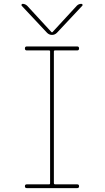

<svg xmlns="http://www.w3.org/2000/svg" viewBox="-20 -970 540 990"><path d="M262.7 -710Q257.8 -710 257.8 -705.1V-25.4Q257.8 -20.5 262.7 -19.5H377.9Q387.7 -19.5 387.7 -9.8Q387.7 0 377.9 0H118.2Q108.4 0 108.4 -9.8Q108.4 -19.5 118.2 -19.5H233.4Q238.3 -19.5 238.3 -25.4V-705.1Q238.3 -710 233.4 -710H118.2Q108.4 -710 108.4 -720.2Q108.4 -730.5 118.2 -730.5H377.9Q387.7 -730.5 387.7 -720.2Q387.7 -710 377.9 -710ZM222.7 -800.8 91.8 -940.4Q89.8 -943.4 91.3 -946.8Q92.8 -950.2 96.7 -950.2Q109.4 -950.2 120.1 -940.4L246.1 -803.7H248H250L376 -940.4Q385.7 -950.2 399.4 -950.2Q403.3 -950.2 405.3 -946.8Q407.2 -943.4 404.3 -940.4L273.4 -800.8Q262.7 -790 248 -790Q233.4 -790 222.7 -800.8Z"/></svg>

Font: Rounded-X Mgen+ 1mn thin
Style: Regular
Weight: 100
Designer: [Source Han Sans]
Ryoko NISHIZUKA  (kana & ideographs); Paul D. Hunt (Latin, Greek & Cyrillic); Wenlong ZHANG  (bopomofo
Version: Version 1.059.20150602